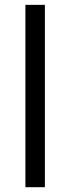

<svg xmlns="http://www.w3.org/2000/svg" viewBox="-20 -780 293 800"><path d="M167 0H85.9V-759.8H167Z"/></svg>

Font: f05544669
Style: Regular
Weight: 400
Foundry: Ascender Corporation
Version: Version 1.10